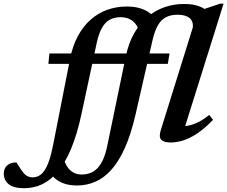

<svg xmlns="http://www.w3.org/2000/svg" viewBox="-200 -742 1203 1016"><path d="M56 -404 61.5 -459H697L688 -404ZM59.5 157.5 136 94Q148 138 172.5 159.8Q197 181.5 231 181.5Q255 181.5 276.2 174Q297.5 166.5 315 148.8Q332.5 131 346.2 100.2Q360 69.5 369 23L465.5 -443Q480 -513 509.5 -565Q539 -617 579.8 -651.8Q620.5 -686.5 670 -703.8Q719.5 -721 774 -721Q800 -721 820.5 -717.5Q841 -714 857.2 -707.5Q873.5 -701 886 -692.2Q898.5 -683.5 908.5 -672.5L850 -684L964.5 -722.5H983L780 -75Q809.5 -77.5 841.5 -92Q873.5 -106.5 907.5 -134L927.5 -108Q883.5 -62.5 844.2 -36.2Q805 -10 770 1Q735 12 703 12Q666 12 652.8 -3Q639.5 -18 651 -54L820.5 -597.5Q823.5 -629 803 -646.5Q782.5 -664 739 -664Q702.5 -664 677 -650.2Q651.5 -636.5 634.5 -606.2Q617.5 -576 606.5 -526.5L517 -135Q492.5 -29.5 460 42.5Q427.5 114.5 388 157.8Q348.5 201 303.2 220.2Q258 239.5 208.5 239.5Q169 239.5 139 229.2Q109 219 89 200.5Q69 182 59.5 157.5ZM230.5 -135.5Q207 -27.5 175.5 47Q144 121.5 105.2 167.2Q66.5 213 22 233.5Q-22.5 254 -72 254Q-128 254 -154 232.8Q-180 211.5 -180 176.5Q-180 150 -162.5 133.8Q-145 117.5 -113 117.5Q-106 128 -98.2 140.8Q-90.5 153.5 -78.5 169Q-66.5 184.5 -54.5 190.5Q-42.5 196.5 -29 196.5Q-11 196.5 4.8 188.8Q20.5 181 34 162Q47.5 143 59.2 109.8Q71 76.5 81 25.5L170.5 -429.5Q184 -499 212.2 -551.2Q240.5 -603.5 280 -638.2Q319.5 -673 367.8 -690.2Q416 -707.5 469.5 -707.5Q507.5 -707.5 535.8 -699.8Q564 -692 584 -679Q604 -666 615.5 -648.5L536 -574.5Q530 -599 516.8 -616Q503.5 -633 483.8 -642Q464 -651 437 -651Q405 -651 380.5 -637.5Q356 -624 339.2 -594Q322.5 -564 311.5 -513.5Z"/></svg>

Font: Newsreader SemiBold
Style: Italic
Weight: 600
Italic angle: -17°
Designer: Hugues Gentile
Foundry: Production Type
Version: Version 1.003